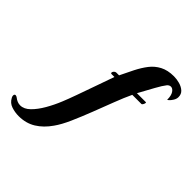

<svg xmlns="http://www.w3.org/2000/svg" viewBox="-363 -692 996 996"><g transform="rotate(45 135.5 -194.0)"><path d="M-75 164Q-102 164 -128 155.5Q-154 147 -167 122Q-171 115 -171 109Q-171 98 -162 98Q-157 98 -150 103Q-130 119 -109 119Q-81 119 -55.5 94Q-30 69 -7.5 30Q15 -9 32 -51Q44 -80 61 -127.5Q78 -175 97 -229Q116 -283 133 -331H112Q106 -331 106 -337Q106 -342 111.5 -348Q117 -354 124 -354H144Q162 -392 180 -427.5Q198 -463 219.5 -491Q241 -519 272.5 -535.5Q304 -552 349 -552Q370 -552 391.5 -546Q413 -540 427.5 -527Q442 -514 442 -492Q442 -479 434 -466Q426 -453 418 -446Q410 -439 410 -442Q410 -472 399.5 -487.5Q389 -503 376 -503Q364 -503 355 -492Q342 -476 321 -438Q300 -400 275 -354H340Q343 -354 343 -351Q343 -346 339 -338.5Q335 -331 331 -331H264Q245 -291 224 -236Q203 -181 180.5 -123Q158 -65 135.5 -14Q113 37 90 69Q59 114 18.5 139Q-22 164 -75 164Z"/></g></svg>

Font: Praise
Style: Regular
Weight: 400
Designer: Robert E. Leuschke
Foundry: Robert E. Leuschke
Version: Version 1.100; ttfautohint (v1.8.3)